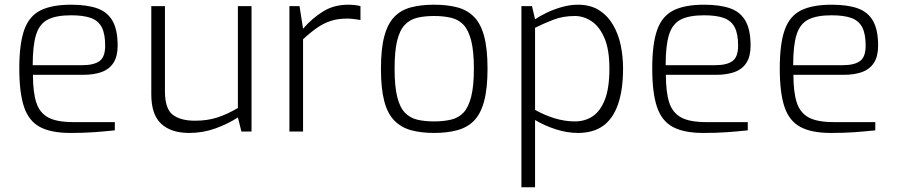

<svg xmlns="http://www.w3.org/2000/svg" viewBox="-20 -559 3814 816"><path d="M279 6Q197 6 149.5 -19.5Q102 -45 82 -105Q62 -165 62 -268Q62 -373 83 -432Q104 -491 152.5 -515Q201 -539 282 -539Q350 -539 393.5 -523.5Q437 -508 458.5 -470Q480 -432 480 -365Q480 -320 462.5 -292.5Q445 -265 412 -253Q379 -241 334 -241H120Q120 -168 134 -124Q148 -80 184.5 -60Q221 -40 292 -40H468V-5Q420 0 377.5 3Q335 6 279 6ZM119 -282H330Q379 -282 403 -299.5Q427 -317 427 -365Q427 -415 412.5 -443Q398 -471 366.5 -482.5Q335 -494 282 -494Q219 -494 183.5 -476Q148 -458 133.5 -412Q119 -366 119 -282Z M784 6Q707 6 665 -33Q623 -72 623 -158V-533H681V-171Q681 -97 714 -71.5Q747 -46 809 -46Q861 -46 903 -59.5Q945 -73 991 -100V-533H1049V0H1006L991 -60Q950 -33 896.5 -13.5Q843 6 784 6Z M1210 0V-533H1253L1268 -437Q1306 -481 1352.5 -510Q1399 -539 1460 -539Q1475 -539 1488 -537.5Q1501 -536 1512 -533V-474Q1499 -476 1485 -478Q1471 -480 1455 -480Q1416 -480 1385.5 -470Q1355 -460 1327 -440.5Q1299 -421 1268 -392V0Z M1825 6Q1770 6 1727.5 -5.5Q1685 -17 1656 -46.5Q1627 -76 1613 -129.5Q1599 -183 1599 -267Q1599 -352 1613.5 -405.5Q1628 -459 1656.5 -488Q1685 -517 1727.5 -528Q1770 -539 1825 -539Q1880 -539 1922.5 -528Q1965 -517 1994 -488Q2023 -459 2037.5 -405.5Q2052 -352 2052 -267Q2052 -183 2037.5 -129Q2023 -75 1994.5 -46Q1966 -17 1923 -5.5Q1880 6 1825 6ZM1825 -43Q1865 -43 1897 -50.5Q1929 -58 1950 -80.5Q1971 -103 1982.5 -148Q1994 -193 1994 -267Q1994 -342 1982.5 -386.5Q1971 -431 1950 -453.5Q1929 -476 1897 -483.5Q1865 -491 1825 -491Q1784 -491 1753 -483.5Q1722 -476 1700.5 -453.5Q1679 -431 1668 -386.5Q1657 -342 1657 -267Q1657 -193 1668 -148Q1679 -103 1700.5 -80.5Q1722 -58 1753 -50.5Q1784 -43 1825 -43Z M2196 237V-533H2241L2254 -477Q2271 -489 2301.5 -504Q2332 -519 2367.5 -529Q2403 -539 2436 -539Q2489 -539 2525.5 -516Q2562 -493 2585 -454Q2608 -415 2618 -367Q2628 -319 2628 -268Q2628 -177 2606.5 -115.5Q2585 -54 2543 -24Q2501 6 2436 6Q2390 6 2342 -9.5Q2294 -25 2254 -49V237ZM2423 -43Q2466 -43 2498.5 -64.5Q2531 -86 2550.5 -135Q2570 -184 2570 -268Q2570 -348 2549 -397Q2528 -446 2494.5 -468.5Q2461 -491 2423 -491Q2372 -491 2330 -474.5Q2288 -458 2254 -441V-92Q2293 -70 2336.5 -56.5Q2380 -43 2423 -43Z M2969 6Q2887 6 2839.5 -19.5Q2792 -45 2772 -105Q2752 -165 2752 -268Q2752 -373 2773 -432Q2794 -491 2842.5 -515Q2891 -539 2972 -539Q3040 -539 3083.5 -523.5Q3127 -508 3148.5 -470Q3170 -432 3170 -365Q3170 -320 3152.5 -292.5Q3135 -265 3102 -253Q3069 -241 3024 -241H2810Q2810 -168 2824 -124Q2838 -80 2874.5 -60Q2911 -40 2982 -40H3158V-5Q3110 0 3067.5 3Q3025 6 2969 6ZM2809 -282H3020Q3069 -282 3093 -299.5Q3117 -317 3117 -365Q3117 -415 3102.5 -443Q3088 -471 3056.5 -482.5Q3025 -494 2972 -494Q2909 -494 2873.5 -476Q2838 -458 2823.5 -412Q2809 -366 2809 -282Z M3511 6Q3429 6 3381.5 -19.5Q3334 -45 3314 -105Q3294 -165 3294 -268Q3294 -373 3315 -432Q3336 -491 3384.5 -515Q3433 -539 3514 -539Q3582 -539 3625.5 -523.5Q3669 -508 3690.5 -470Q3712 -432 3712 -365Q3712 -320 3694.5 -292.5Q3677 -265 3644 -253Q3611 -241 3566 -241H3352Q3352 -168 3366 -124Q3380 -80 3416.5 -60Q3453 -40 3524 -40H3700V-5Q3652 0 3609.5 3Q3567 6 3511 6ZM3351 -282H3562Q3611 -282 3635 -299.5Q3659 -317 3659 -365Q3659 -415 3644.5 -443Q3630 -471 3598.5 -482.5Q3567 -494 3514 -494Q3451 -494 3415.5 -476Q3380 -458 3365.5 -412Q3351 -366 3351 -282Z"/></svg>

Font: Exo Thin Light
Style: Regular
Weight: 300
Version: Version 2.000